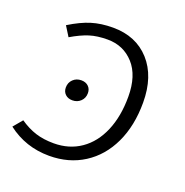

<svg xmlns="http://www.w3.org/2000/svg" viewBox="-104 -629 710 735"><g transform="rotate(20 251.5 -261.5)"><path d="M441 -303Q441 -209 407.5 -138Q374 -67 313 -28Q252 11 172 11Q76 11 2 -46L33 -83Q65 -61 97.5 -50.5Q130 -40 172 -40Q235 -40 282 -72.5Q329 -105 354.5 -165Q380 -225 380 -305Q380 -391 338 -437.5Q296 -484 231 -484Q189 -484 157.5 -474Q126 -464 87 -441L62 -481Q109 -510 148 -522Q187 -534 235 -534Q329 -534 385 -472Q441 -410 441 -303ZM143 -257Q143 -277 156.5 -290Q170 -303 190 -303Q208 -303 219 -292.5Q230 -282 230 -265Q230 -245 216.5 -232Q203 -219 183 -219Q165 -219 154 -229.5Q143 -240 143 -257Z"/></g></svg>

Font: FiraGO Light
Style: Italic
Weight: 300
Italic angle: -8°
Designer: bBox Type GmbH
Foundry: bBox Type GmbH
Version: Version 1.001